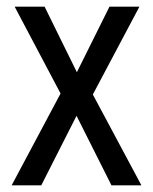

<svg xmlns="http://www.w3.org/2000/svg" viewBox="-20 -557 460 577"><path d="M162 -276 15 0H104L210 -209L315 0H405L259 -273L399 -537H309L211 -340L114 -537H24Z"/></svg>

Font: Noto Sans Arabic UI Cn
Style: Regular
Weight: 400
Width: 3
Designer: Monotype Design Team, Nadine Chahine and Nizar Qandah
Foundry: Monotype Imaging Inc.
Version: Version 2.010